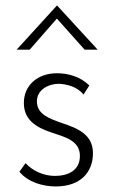

<svg xmlns="http://www.w3.org/2000/svg" viewBox="-20 -664 408 692"><path d="M332 -485 186 -644H185L40 -485H87L185 -597L285 -485ZM181 8C270 8 315 -43 315 -112C315 -180 259 -202 202 -221C157 -237 113 -252 113 -299C113 -342 157 -362 192 -362C219 -361 259 -352 281 -323L302 -356C269 -388 226 -400 185 -400C116 -400 66 -357 66 -293C66 -234 107 -206 164 -187C215 -170 268 -157 268 -102C268 -48 223 -30 178 -30C137 -30 98 -48 72 -76L50 -45C81 -7 135 8 181 8Z"/></svg>

Font: Sulaf Light
Style: Regular
Weight: 300
Designer: Bandar Raffah (Arabic) and Santiago Orozco (Latin)
Foundry: Caramella and Typemade
Version: Version 1.005;PS 001.005;hotconv 1.0.88;makeotf.lib2.5.64775